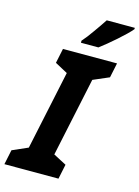

<svg xmlns="http://www.w3.org/2000/svg" viewBox="-166 -1009 785 1084"><g transform="rotate(15 227.0 -467.0)"><path d="M287 0 305 -86 229 -126 327 -588 420 -628 438 -714H122L104 -628L178 -588L80 -126L-11 -86L-29 0ZM313 -774C363 -811 454 -890 483 -926V-934H319C304 -911 286 -885 266 -857C246 -828 228 -805 211 -786V-774Z"/></g></svg>

Font: BC Sans
Style: Bold Italic
Weight: 700
Italic angle: -12°
Designer: Monotype Design Team
Province of B.C.
Foundry: Monotype Imaging Inc.
Version: Version 2.000;GOOG;noto-source:20170915:90ef993387c0